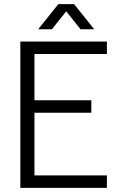

<svg xmlns="http://www.w3.org/2000/svg" viewBox="-20 -905 569 925"><path d="M78 0V-705H495V-645H129L146 -662V-42L129 -60H495V0ZM120 -362V-422H420V-362ZM164 -764 261 -885H337L434 -764H368L281 -873H317L230 -764Z"/></svg>

Font: TikTok Sans 24pt Light
Style: Regular
Weight: 300
Version: Version 4.000